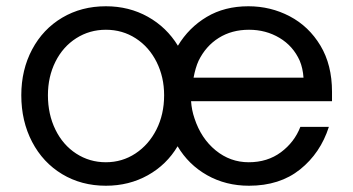

<svg xmlns="http://www.w3.org/2000/svg" viewBox="-20 -583 1127 613"><path d="M1040 -260H590Q592 -231 601 -205Q622 -141 668.5 -103Q715 -65 774 -65Q834 -65 877 -97Q920 -129 939 -178H1030Q1003 -94 938 -42Q873 10 775 10Q701 10 641.5 -23.5Q582 -57 547 -116Q512 -57 452 -23.5Q392 10 318 10Q240 10 178.5 -27Q117 -64 82.5 -130Q48 -196 48 -279Q48 -360 82.5 -425Q117 -490 178.5 -526.5Q240 -563 318 -563Q392 -563 452 -529.5Q512 -496 548 -437Q583 -495 640 -529Q697 -563 773 -563Q844 -563 905 -531Q966 -499 1003 -437.5Q1040 -376 1040 -290ZM504 -279Q504 -337 480 -385Q456 -433 413.5 -460.5Q371 -488 318 -488Q266 -488 223.5 -461Q181 -434 157 -386Q133 -338 133 -279Q133 -218 157 -169Q181 -120 223.5 -92.5Q266 -65 318 -65Q370 -65 412.5 -93Q455 -121 479.5 -169.5Q504 -218 504 -279ZM949 -335Q947 -365 937 -389Q916 -436 872.5 -462Q829 -488 775 -488Q720 -488 678.5 -462Q637 -436 614 -389Q604 -367 598 -335Z"/></svg>

Font: Open Sauce One
Style: Regular
Weight: 400
Designer: Alfredo Marco Pradil
Foundry: Creative Sauce Fz LLC
Version: Version 1.477